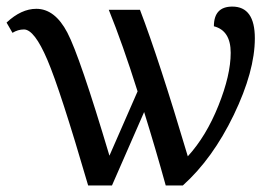

<svg xmlns="http://www.w3.org/2000/svg" viewBox="-20 -566 853 586"><path d="M407.2 -536.1Q465.3 -384.3 553.2 -88.9Q609.4 -150.4 646.7 -243.7Q684.1 -336.9 684.1 -404.8Q684.1 -472.7 632.8 -485.8Q632.8 -545.9 689 -545.9Q757.8 -545.9 757.8 -449.2Q757.8 -348.6 693.4 -215.1Q628.9 -81.5 538.1 0H485.8Q455.6 -109.4 419.9 -224.1L321.8 0H249Q164.1 -291 124.5 -383.5Q85 -476.1 53.2 -476.1Q34.7 -476.1 18.1 -465.8L0 -497.1Q44.9 -539.1 90.8 -539.1Q147.5 -539.1 185.5 -466.6Q223.6 -394 314 -90.8L399.9 -287.1Q354.5 -431.2 312 -536.1Z"/></svg>

Font: Droid Serif
Style: Regular
Weight: 400
Designer: Monotype Design team
Foundry: Monotype Imaging Inc.
Version: Version 1.03